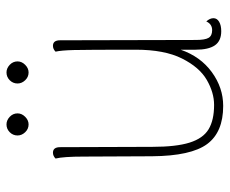

<svg xmlns="http://www.w3.org/2000/svg" viewBox="-78 -617 707 591"><g transform="rotate(-90 275.5 -321.5)"><path d="M515 -18Q515 -7 504 -0.5Q493 6 475 6Q445 6 431.5 -13.5Q418 -33 418 -73V-119Q397 -58 349 -23Q301 12 245 12Q164 12 127.5 -37.5Q91 -87 90 -207L89 -417Q89 -480 83 -504Q91 -512 101 -512Q118 -512 118 -490L119 -206Q119 -133 132 -91.5Q145 -50 173 -33Q201 -16 248 -16Q286 -16 325 -38.5Q364 -61 391 -115Q418 -169 418 -257Q418 -407 417 -447Q416 -487 412 -504Q420 -512 430 -512Q447 -512 447 -490L448 -72Q448 -44 454.5 -33Q461 -22 478 -22Q497 -22 505 -40Q515 -29 515 -18ZM154 -621Q154 -635 164 -645Q174 -655 188 -655Q201 -655 211.5 -645Q222 -635 222 -621Q222 -608 211.5 -597.5Q201 -587 188 -587Q174 -587 164 -597.5Q154 -608 154 -621ZM314 -621Q314 -635 324 -645Q334 -655 348 -655Q361 -655 371.5 -645Q382 -635 382 -621Q382 -608 371.5 -597.5Q361 -587 348 -587Q334 -587 324 -597.5Q314 -608 314 -621Z"/></g></svg>

Font: Arima Madurai Thin
Style: Regular
Weight: 250
Designer: Joana Correia and Natanael Gama
Foundry: NDISCOVER
Version: Version 1.020; ttfautohint (v1.5) -l 7 -r 28 -G 50 -x 13 -D 